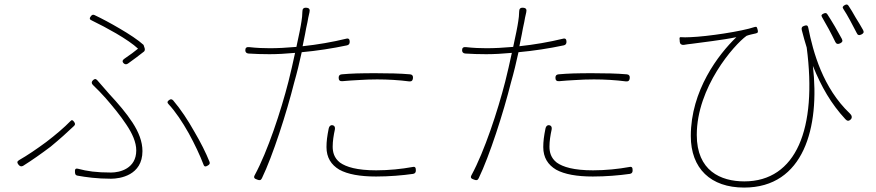

<svg xmlns="http://www.w3.org/2000/svg" viewBox="-20 -803 3960 868"><path d="M505 -652C546 -628 583 -603 604 -583C591 -572 567 -554 543 -538C534 -532 531 -525 539 -517C545 -511 552 -511 559 -516C586 -535 612 -555 631 -570C634 -572 636 -579 634 -585L629 -600C605 -622 564 -649 521 -674C482 -697 441 -719 407 -735C400 -738 396 -736 391 -730C384 -721 384 -715 394 -711C429 -694 469 -673 505 -652ZM551 -240C578 -200 596 -160 596 -123C596 -41 522 -23 482 -23C416 -23 374 -29 333 -40C320 -43 318 -37 319 -24C320 -15 321 -11 330 -9C369 -2 418 5 482 5C522 5 624 -10 624 -120C624 -163 607 -206 579 -249C551 -292 514 -335 474 -378C457 -398 437 -421 420 -440C413 -448 407 -447 400 -440C393 -433 393 -426 400 -419C420 -400 441 -378 457 -360C490 -322 524 -281 551 -240ZM833 -201C860 -152 884 -101 900 -59C904 -48 910 -49 920 -55C928 -60 930 -64 927 -72C911 -112 887 -160 858 -209C830 -259 797 -309 763 -349C757 -355 752 -356 745 -351C736 -345 735 -339 742 -332C773 -299 805 -251 833 -201ZM189 -161C147 -130 103 -100 66 -79C56 -73 57 -67 64 -58C70 -51 76 -49 84 -53C124 -78 168 -109 209 -140C249 -173 287 -207 315 -234C321 -240 320 -245 315 -252C309 -260 305 -263 298 -255C271 -227 231 -193 189 -161Z M1591 -471C1567 -470 1545 -469 1525 -467C1515 -466 1511 -461 1511 -451C1511 -440 1517 -435 1528 -436C1552 -438 1576 -440 1599 -441C1629 -443 1657 -444 1685 -444C1734 -444 1784 -441 1830 -435C1841 -434 1846 -439 1847 -450C1848 -460 1844 -466 1834 -467C1788 -471 1735 -472 1681 -472C1650 -472 1620 -472 1591 -471ZM1517 -68C1490 -89 1484 -116 1484 -140C1484 -165 1488 -190 1494 -218C1496 -228 1492 -236 1482 -237C1473 -238 1468 -231 1466 -222C1459 -187 1456 -164 1456 -138C1456 -91 1477 -58 1514 -36C1552 -15 1608 -5 1680 -5C1739 -5 1799 -10 1848 -17C1857 -19 1860 -24 1860 -33C1860 -45 1857 -51 1845 -48C1796 -39 1737 -33 1681 -33C1594 -33 1545 -48 1517 -68ZM1364 -675 1370 -703C1372 -714 1375 -732 1379 -747C1382 -760 1379 -767 1365 -768C1352 -769 1347 -763 1347 -750C1347 -736 1345 -719 1343 -707C1340 -685 1331 -641 1320 -591C1276 -587 1234 -585 1200 -585C1173 -585 1141 -586 1106 -590C1095 -591 1089 -587 1089 -576C1089 -567 1094 -562 1103 -561C1134 -559 1164 -558 1198 -558C1232 -558 1272 -560 1314 -564C1304 -519 1294 -472 1284 -434C1250 -301 1190 -119 1132 -12C1125 0 1130 5 1143 9C1153 13 1159 13 1164 3C1213 -98 1276 -294 1310 -430C1323 -475 1334 -521 1344 -567C1411 -573 1483 -584 1549 -598C1557 -600 1561 -605 1561 -614C1561 -626 1556 -631 1545 -628C1484 -613 1414 -601 1348 -594L1359 -648Z M2571 -471C2547 -470 2525 -469 2505 -467C2495 -466 2491 -461 2491 -451C2491 -440 2497 -435 2508 -436C2532 -438 2556 -440 2579 -441C2609 -443 2637 -444 2665 -444C2714 -444 2764 -441 2810 -435C2821 -434 2826 -439 2827 -450C2828 -460 2824 -466 2814 -467C2768 -471 2715 -472 2661 -472C2630 -472 2600 -472 2571 -471ZM2497 -68C2470 -89 2464 -116 2464 -140C2464 -165 2468 -190 2474 -218C2476 -228 2472 -236 2462 -237C2453 -238 2448 -231 2446 -222C2439 -187 2436 -164 2436 -138C2436 -91 2457 -58 2494 -36C2532 -15 2588 -5 2660 -5C2719 -5 2779 -10 2828 -17C2837 -19 2840 -24 2840 -33C2840 -45 2837 -51 2825 -48C2776 -39 2717 -33 2661 -33C2574 -33 2525 -48 2497 -68ZM2344 -675 2350 -703C2352 -714 2355 -732 2359 -747C2362 -760 2359 -767 2345 -768C2332 -769 2327 -763 2327 -750C2327 -736 2325 -719 2323 -707C2320 -685 2311 -641 2300 -591C2256 -587 2214 -585 2180 -585C2153 -585 2121 -586 2086 -590C2075 -591 2069 -587 2069 -576C2069 -567 2074 -562 2083 -561C2114 -559 2144 -558 2178 -558C2212 -558 2252 -560 2294 -564C2284 -519 2274 -472 2264 -434C2230 -301 2170 -119 2112 -12C2105 0 2110 5 2123 9C2133 13 2139 13 2144 3C2193 -98 2256 -294 2290 -430C2303 -475 2314 -521 2324 -567C2391 -573 2463 -584 2529 -598C2537 -600 2541 -605 2541 -614C2541 -626 2536 -631 2525 -628C2464 -613 2394 -601 2328 -594L2339 -648Z M3754 -684C3742 -704 3730 -724 3720 -739C3716 -745 3711 -745 3704 -742C3695 -738 3691 -734 3696 -726C3705 -710 3716 -691 3727 -671C3738 -651 3748 -630 3757 -612C3762 -603 3769 -603 3778 -607C3788 -612 3791 -617 3786 -627C3777 -644 3765 -664 3754 -684ZM3823 -711C3833 -692 3844 -672 3853 -654C3857 -644 3864 -642 3874 -647C3884 -652 3887 -657 3882 -667C3872 -685 3860 -705 3848 -724C3837 -744 3826 -762 3816 -777C3811 -784 3807 -784 3799 -780C3790 -775 3787 -770 3793 -762C3802 -748 3813 -730 3823 -711ZM3592 -148C3545 -43 3462 17 3345 17C3238 17 3130 -31 3130 -193C3130 -408 3298 -600 3355 -641C3365 -645 3383 -649 3397 -652C3407 -654 3408 -659 3405 -669C3402 -679 3402 -684 3392 -681C3333 -661 3179 -638 3102 -635C3086 -634 3068 -634 3056 -635C3054 -635 3052 -633 3052 -629L3053 -617V-614C3054 -604 3061 -599 3071 -600C3083 -602 3095 -604 3107 -605C3149 -611 3248 -622 3309 -635C3228 -557 3103 -394 3103 -188C3103 -41 3193 45 3344 45C3614 45 3687 -227 3655 -505C3693 -411 3737 -334 3802 -264C3810 -255 3818 -255 3826 -263C3834 -271 3831 -282 3822 -290C3700 -406 3656 -567 3634 -678C3632 -689 3626 -690 3615 -686C3605 -683 3602 -676 3605 -666C3612 -639 3619 -613 3627 -588C3651 -405 3639 -253 3592 -148Z"/></svg>

Font: GenSenRounded2 TW EL
Style: Regular
Weight: 250
Version: Version 2.100;PS 2.1;hotconv 16.6.51;makeotf.lib2.5.65220 DE